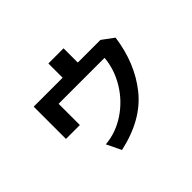

<svg xmlns="http://www.w3.org/2000/svg" viewBox="-144 -862 1182 1182"><g transform="rotate(-45 447.0 -271.5)"><path d="M650 -400H250V-215H129V-496H381V-620H513V-496H710L786 -440Q759 -243 649.5 -106.5Q540 30 325 77L279 -18Q374 -26 456.5 -81Q539 -136 590.5 -221Q642 -306 650 -400Z"/></g></svg>

Font: 카카오 큰글씨 ExtraBold
Style: Regular
Weight: 800
Designer: Park Young-rak; Lee Sang-min; Kim Jung-jin; Min Bon; Park Min-gyu;
Foundry: Kakao Corporation
Version: Version 2.003